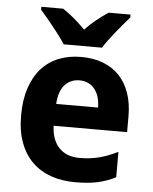

<svg xmlns="http://www.w3.org/2000/svg" viewBox="-54 -812 690 867"><g transform="rotate(5 290.5 -378.0)"><path d="M298.8 -450.2Q259.3 -450.2 233.2 -422.4Q207 -394.5 203.1 -335H393.1Q392.6 -359.9 386.7 -380.9Q380.9 -401.9 369.1 -417.2Q357.4 -432.6 339.8 -441.4Q322.3 -450.2 298.8 -450.2ZM317.9 9.8Q259.3 9.8 210 -7.3Q160.6 -24.4 125 -58.8Q89.4 -93.3 69.6 -145.8Q49.8 -198.2 49.8 -269Q49.8 -340.8 67.9 -394.5Q85.9 -448.2 118.4 -484.1Q150.9 -520 196.5 -538.1Q242.2 -556.2 297.9 -556.2Q352.1 -556.2 395.8 -539.8Q439.5 -523.4 470 -491.7Q500.5 -460 516.8 -413.8Q533.2 -367.7 533.2 -308.1V-235.8H200.2Q201.2 -204.6 210.2 -179.4Q219.2 -154.3 235.6 -137Q252 -119.6 275.1 -110.4Q298.3 -101.1 328.1 -101.1Q353 -101.1 375.2 -103.8Q397.5 -106.4 418.5 -111.8Q439.5 -117.2 460 -125.2Q480.5 -133.3 502 -144V-28.8Q482.4 -18.6 462.6 -11.5Q442.9 -4.4 420.9 0.5Q398.9 5.4 373.5 7.6Q348.1 9.8 317.9 9.8ZM502.4 -752.9Q490.2 -738.8 474.4 -720.2Q458.5 -701.7 442.6 -681.9Q426.8 -662.1 412.1 -642.6Q397.5 -623 387.2 -606H213.4Q202.6 -623 188 -642.6Q173.3 -662.1 157.5 -681.9Q141.6 -701.7 126.2 -720.2Q110.8 -738.8 98.1 -752.9V-766.1H197.3Q222.2 -749.5 247.6 -728.3Q272.9 -707 299.3 -680.2Q324.7 -707 351.6 -728.3Q378.4 -749.5 403.3 -766.1H502.4Z"/></g></svg>

Font: Droid Sans
Style: Bold
Weight: 700
Foundry: Ascender Corporation
Version: Version 1.00 build 112